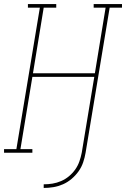

<svg xmlns="http://www.w3.org/2000/svg" viewBox="-57 -755 623 949"><path d="M159 174V156Q181 156 202.5 152.5Q224 149 245 140Q266 131 284 116Q302 101 315 82.5Q328 64 335.5 42.5Q343 21 347 0L409 -375H103L44 -18H103V0H-37V-18H24L140 -717H81V-735H221V-717H159L106 -393H412L465 -717H406V-735H546V-717H485L366 0Q362 24 354 47.5Q346 71 331.5 91.5Q317 112 297 129Q277 146 254 156Q231 166 207 170Q183 174 159 174Z"/></svg>

Font: Iosevka Slab Thin Oblique
Style: Regular
Weight: 100
Italic angle: -9°
Monospace: yes
Designer: Belleve Invis
Foundry: Belleve Invis
Version: Version 11.1.0; ttfautohint (v1.8.3)